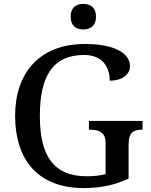

<svg xmlns="http://www.w3.org/2000/svg" viewBox="-20 -948 769 978"><path d="M404 -798C440 -798 469 -816 469 -863C469 -911 440 -928 404 -928C368 -928 340 -911 340 -863C340 -816 368 -798 404 -798ZM407 10C495 10 565 -6 635 -38V-214C635 -275 663 -287 701 -287H706V-332H433V-287H439C484 -287 518 -275 518 -218V-61C492 -54 457 -50 423 -50C248 -50 183 -160 183 -358C183 -556 246 -668 409 -668C504 -668 539 -604 539 -537C600 -537 642 -567 642 -611C642 -675 566 -724 413 -724C179 -724 57 -574 57 -358C57 -137 171 10 407 10Z"/></svg>

Font: Noto Serif Gurmukhi Medium
Style: Regular
Weight: 500
Designer: Vaibhav Singh and the Monotype Design Team
Foundry: Monotype Imaging Inc.
Version: Version 2.004